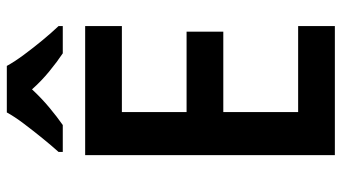

<svg xmlns="http://www.w3.org/2000/svg" viewBox="-234 -794 978 549"><g transform="rotate(-90 254.5 -520.0)"><path d="M454 -51H85V-765H454V-660H208V-475H438V-370H208V-156H454ZM340 -989Q352 -967 372 -940Q392 -913 413.5 -887Q435 -861 454 -841V-829H376Q352 -845 324.5 -867.5Q297 -890 273 -917Q248 -890 221 -867.5Q194 -845 171 -829H94V-841Q112 -861 133.5 -887.5Q155 -914 175 -940.5Q195 -967 207 -989Z"/></g></svg>

Font: Noto Sans Tamil UI SemiCondensed SemiBold
Style: Regular
Weight: 600
Width: 4
Designer: Jelle Bosma - Monotype Design Team
Foundry: Monotype Imaging Inc.
Version: Version 2.004; ttfautohint (v1.8.4.7-5d5b)